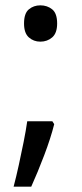

<svg xmlns="http://www.w3.org/2000/svg" viewBox="-20 -570 308 719"><path d="M70 -482Q70 -520 88 -535Q106 -550 131 -550Q157 -550 175.5 -535Q194 -520 194 -482Q194 -446 175.5 -430Q157 -414 131 -414Q106 -414 88 -430Q70 -446 70 -482ZM183 -105Q170 -53 145.5 11.5Q121 76 97 129H31Q41 91 50.5 47.5Q60 4 68.5 -38.5Q77 -81 82 -116H176Z"/></svg>

Font: Noto Sans Tagalog
Style: Regular
Weight: 400
Designer: Monotype Design Team
Foundry: Monotype Imaging Inc.
Version: Version 2.001; ttfautohint (v1.8.4.7-5d5b)